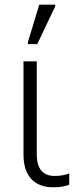

<svg xmlns="http://www.w3.org/2000/svg" viewBox="-20 -796 343 826"><path d="M140.1 -606 217.3 -768.1V-775.9H148.9L100.1 -615.2V-606ZM209 9.8C238.3 9.8 260.7 5.4 277.8 -1V-49.8C259.3 -42.5 238.3 -39.1 214.8 -39.1C167.5 -39.1 138.2 -66.9 138.2 -130.9V-532.2H81.1V-129.9C81.1 -39.6 127.4 9.8 209 9.8Z"/></svg>

Font: Noto Reveo Sans
Style: Regular
Weight: 300
Designer: Monotype Design Team
Foundry: Monotype Imaging Inc.
Version: Version 2.007